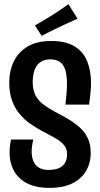

<svg xmlns="http://www.w3.org/2000/svg" viewBox="-20 -904 486 934"><path d="M220.2 10Q170.2 10 133.8 -2.9Q97.4 -15.8 73.7 -39.1Q50 -62.4 38.3 -93.9Q26.6 -125.4 26.6 -162.6Q26.6 -177.6 28.4 -193.5Q30.2 -209.4 33.8 -225.4H142Q138.2 -209.4 136.1 -194.6Q134 -179.8 134 -167Q134 -140.4 142.4 -120.2Q150.8 -100 169.1 -88.7Q187.4 -77.4 216.2 -77.4Q250.2 -77.4 269.9 -87.7Q289.6 -98 298 -115.1Q306.4 -132.2 306.4 -153Q306.4 -174.2 297.3 -189.3Q288.2 -204.4 272.2 -216.5Q256.2 -228.6 234.3 -240.3Q212.4 -252 186.8 -265.6Q156 -282 127.3 -302Q98.6 -322 75.6 -349.4Q52.6 -376.8 38.8 -414.1Q25 -451.4 25 -501Q25 -558.8 47.1 -604.8Q69.2 -650.8 114.3 -677.7Q159.4 -704.6 228.2 -704.6Q301.2 -704.6 343.7 -677.9Q386.2 -651.2 404.5 -605Q422.8 -558.8 422.8 -499.8Q422.8 -482.8 421.3 -465.4Q419.8 -448 417.8 -430.4Q415.8 -412.8 413.2 -395.2H298.2Q301.6 -421.8 303.7 -447.8Q305.8 -473.8 305.8 -497.4Q305.8 -532.2 299 -558.8Q292.2 -585.4 274.6 -600.3Q257 -615.2 224.4 -615.2Q201.4 -615.2 185 -606.8Q168.6 -598.4 158.4 -583.2Q148.2 -568 143.6 -548.1Q139 -528.2 139 -504.6Q139 -467 152.2 -441.3Q165.4 -415.6 189.5 -397Q213.6 -378.4 244.4 -361.8Q277 -345 308.1 -327Q339.2 -309 365.2 -286.5Q391.2 -264 406.3 -233.3Q421.4 -202.6 421.4 -158.8Q421.4 -112.6 399.9 -74.3Q378.4 -36 334 -13Q289.6 10 220.2 10ZM182.8 -729.2 150 -780.4Q168.8 -791.2 189.1 -802.9Q209.4 -814.6 230.2 -827.8Q244.4 -837 258.3 -846.1Q272.2 -855.2 286.1 -864.9Q300 -874.6 312.8 -883.8L357.2 -813Q341.4 -805.8 325.7 -798.7Q310 -791.6 294.9 -784.8Q279.8 -778 265.2 -770.8Q251.2 -764.2 237.1 -757.3Q223 -750.4 209.6 -743.5Q196.2 -736.6 182.8 -729.2Z"/></svg>

Font: Truculenta
Style: Regular
Weight: 400
Designer: Ivan Castro, Eva Sanz & Omnibus-Type Team
Foundry: Omnibus-Type
Version: Version 1.002